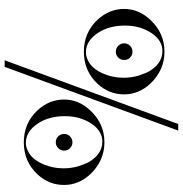

<svg xmlns="http://www.w3.org/2000/svg" viewBox="-2 -658 745 780"><g transform="rotate(90 370.0 -267.5)"><path d="M224.4 85.6 483.3 -619.6H510L251.1 85.6ZM208 -428.4Q223.2 -418.5 223.2 -400.3Q223.2 -385.9 213.3 -376Q203.4 -366.1 189.7 -366.1Q175.3 -366.1 165.4 -376Q155.6 -385.9 155.6 -400.3Q155.6 -414 165.4 -423.9Q175.3 -433.7 189.7 -433.7Q200.4 -433.7 208 -428.4ZM83.4 -403.3Q83.4 -339.5 112.3 -294.7Q144.9 -244.5 192 -244.5Q211 -244.5 230.8 -255.9Q249 -265.8 263.4 -287.1Q277.1 -306.1 287 -338.7Q291.5 -353.9 293.4 -369.1Q295.3 -384.3 295.3 -399.5Q295.3 -429.2 286.2 -460.3Q280.9 -475.5 275.2 -489.2Q269.5 -502.9 261.2 -513.5Q230.8 -555.3 186.7 -555.3Q144.2 -555.3 114.5 -512Q99.4 -489.2 91.4 -462.6Q83.4 -436 83.4 -403.3ZM15.8 -399.5Q15.8 -459.6 60.6 -506.7Q113.8 -563.7 189.7 -563.7Q264.2 -563.7 318.9 -506.7Q362.9 -459.6 362.9 -399.5Q362.9 -339.5 321.2 -293.2Q268.8 -236.2 189.7 -236.2Q110.7 -236.2 58.3 -293.2Q37.8 -315.9 26.4 -343.3Q15.8 -371.4 15.8 -399.5ZM576 -184.4Q591.2 -174.5 591.2 -156.3Q591.2 -141.9 581.3 -132Q571.4 -122.1 557.7 -122.1Q543.3 -122.1 533.4 -132Q523.6 -141.9 523.6 -156.3Q523.6 -170 533.4 -179.9Q543.3 -189.7 557.7 -189.7Q568.4 -189.7 576 -184.4ZM451.4 -159.3Q451.4 -95.5 480.3 -50.7Q512.9 -0.5 560 -0.5Q579 -0.5 598.8 -11.9Q617 -21.8 631.4 -43.1Q645.1 -62.1 655 -94.7Q659.5 -109.9 661.4 -125.1Q663.3 -140.3 663.3 -155.5Q663.3 -185.2 654.2 -216.3Q648.9 -231.5 643.2 -245.2Q637.5 -258.9 629.2 -269.5Q598.8 -311.3 554.7 -311.3Q512.2 -311.3 482.5 -268Q467.4 -245.2 459.4 -218.6Q451.4 -192 451.4 -159.3ZM383.8 -155.5Q383.8 -215.6 428.6 -262.7Q481.8 -319.7 557.7 -319.7Q632.2 -319.7 686.9 -262.7Q730.9 -215.6 730.9 -155.5Q730.9 -95.5 689.2 -49.2Q636.8 7.8 557.7 7.8Q478.7 7.8 426.3 -49.2Q405.8 -71.9 394.4 -99.3Q383.8 -127.4 383.8 -155.5Z"/></g></svg>

Font: Wachinanga
Style: Regular
Weight: 400
Designer: deFharo
Foundry: deFharo
Version: Wachinanga: Version 2.001 2013